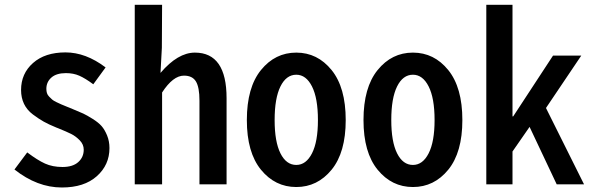

<svg xmlns="http://www.w3.org/2000/svg" viewBox="-20 -790 2540 823"><path d="M245.1 13.7Q139.6 13.7 42 -63.5L96.7 -136.7Q140.6 -103.5 172.9 -88.9Q205.1 -74.2 248 -74.2Q292 -74.2 315.4 -95.2Q338.9 -116.2 338.9 -148.4Q338.9 -170.9 321.8 -188.5Q304.7 -206.1 285.2 -215.8Q265.6 -225.6 229.5 -240.2Q224.6 -242.2 221.7 -243.2Q188.5 -256.8 167.5 -268.6Q146.5 -280.3 121.1 -299.3Q95.7 -318.4 83 -344.7Q70.3 -371.1 70.3 -404.3Q70.3 -474.6 121.6 -520Q172.9 -565.4 260.7 -565.4Q347.7 -565.4 432.6 -501L379.9 -428.7Q345.7 -454.1 320.3 -465.3Q294.9 -476.6 262.7 -476.6Q221.7 -476.6 200.2 -457.5Q178.7 -438.5 178.7 -409.2Q178.7 -399.4 181.2 -391.1Q183.6 -382.8 190.9 -375.5Q198.2 -368.2 203.6 -363.3Q209 -358.4 222.2 -352.1Q235.4 -345.7 242.2 -342.8Q249 -339.8 267.1 -332.5Q285.2 -325.2 292 -322.3Q321.3 -310.5 336.9 -303.2Q352.5 -295.9 377.4 -280.3Q402.3 -264.6 415.5 -249.5Q428.7 -234.4 439 -209.5Q449.2 -184.6 449.2 -155.3Q449.2 -83 395 -34.7Q340.8 13.7 245.1 13.7Z M557.6 0V-769.5H674.8L673.8 -585L668 -477.5Q742.2 -564.5 815.4 -564.5Q951.2 -564.5 951.2 -369.1V0H835V-358.4Q835 -416 819.8 -440.9Q804.7 -465.8 768.6 -465.8Q721.7 -465.8 674.8 -393.6V0Z M1038.1 -275.4Q1038.1 -415 1098.6 -489.7Q1159.2 -564.5 1250 -564.5Q1340.8 -564.5 1401.4 -489.7Q1461.9 -415 1461.9 -275.4Q1461.9 -136.7 1401.4 -62.5Q1340.8 11.7 1250 11.7Q1159.2 11.7 1098.6 -62.5Q1038.1 -136.7 1038.1 -275.4ZM1250 -83Q1292 -83 1317.4 -132.8Q1342.8 -182.6 1342.8 -275.4Q1342.8 -369.1 1317.4 -419.4Q1292 -469.7 1250 -469.7Q1207 -469.7 1182.1 -419.4Q1157.2 -369.1 1157.2 -275.4Q1157.2 -182.6 1182.1 -132.8Q1207 -83 1250 -83Z M1538.1 -275.4Q1538.1 -415 1598.6 -489.7Q1659.2 -564.5 1750 -564.5Q1840.8 -564.5 1901.4 -489.7Q1961.9 -415 1961.9 -275.4Q1961.9 -136.7 1901.4 -62.5Q1840.8 11.7 1750 11.7Q1659.2 11.7 1598.6 -62.5Q1538.1 -136.7 1538.1 -275.4ZM1750 -83Q1792 -83 1817.4 -132.8Q1842.8 -182.6 1842.8 -275.4Q1842.8 -369.1 1817.4 -419.4Q1792 -469.7 1750 -469.7Q1707 -469.7 1682.1 -419.4Q1657.2 -369.1 1657.2 -275.4Q1657.2 -182.6 1682.1 -132.8Q1707 -83 1750 -83Z M2064.5 0V-769.5H2176.8V-291H2179.7L2350.6 -551.8H2471.7L2320.3 -327.1L2483.4 0H2366.2L2250 -246.1L2176.8 -140.6V0Z"/></svg>

Font: Gen Shin Gothic Monospace Medium
Style: Regular
Weight: 500
Designer: [Source Han Sans]
Ryoko NISHIZUKA  (kana & ideographs); Paul D. Hunt (Latin, Greek & Cyrillic); Wenlong ZHANG  (bopomofo
Version: Version 1.002.20150607